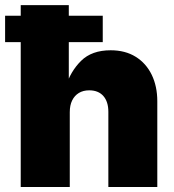

<svg xmlns="http://www.w3.org/2000/svg" viewBox="-35 -748 697 768"><path d="M244.1 -299.3V0H47.9V-727.5H240.2V-398.9H227.1Q246.6 -462.4 289.3 -504.6Q332 -546.9 407.7 -546.9Q465.8 -546.9 507.6 -521Q549.3 -495.1 571.8 -449Q594.2 -402.8 594.2 -342.8V0H398.4V-300.8Q398.4 -341.3 378.4 -364Q358.4 -386.7 321.8 -386.7Q297.9 -386.7 280.5 -376.2Q263.2 -365.7 253.7 -346.4Q244.1 -327.1 244.1 -299.3ZM-14.6 -579.6V-685.1H376V-579.6Z"/></svg>

Font: Inter 18pt Black
Style: Regular
Weight: 900
Designer: Rasmus Andersson
Foundry: rsms
Version: Version 4.001;git-66647c0bb